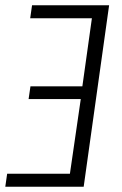

<svg xmlns="http://www.w3.org/2000/svg" viewBox="-22 -705 460 725"><path d="M99 -685H390L294 0H-2L5 -49H242L283 -331H86L93 -379H289L325 -636H92Z"/></svg>

Font: Fira Sans Extra Condensed Light
Style: Italic
Weight: 300
Width: 3
Italic angle: -8°
Designer: Carrois Corporate & Edenspiekermann AG
Foundry: Carrois Corporate GbR & Edenspiekermann AG
Version: Version 4.203